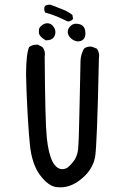

<svg xmlns="http://www.w3.org/2000/svg" viewBox="-20 -810 540 825"><path d="M240 -5 223 -6Q188 -10 152.5 -57Q117 -104 108.5 -188Q100 -272 94 -419L92 -488Q92 -576 105 -608Q119 -618 137 -618H143L162 -608Q173 -595 173 -577L172 -567Q174 -286 181 -219Q195 -83 249 -83Q255 -83 265 -87Q275 -91 293.5 -113.5Q312 -136 315.5 -168Q319 -200 322 -360.5Q325 -521 326 -549Q327 -577 341 -601Q352 -610 369 -610Q375 -610 396 -601Q406 -587 406 -571L405 -560Q397 -179 388.5 -135Q380 -91 347 -57Q295 -5 240 -5ZM312 -632Q295 -635 283 -647Q271 -659 271 -673Q271 -688 285 -700Q294 -708 306 -708Q347 -708 347 -667Q347 -632 312 -632ZM181 -637H176Q147 -654 147 -671Q147 -674 147.5 -683.5Q148 -693 164 -704Q173 -710 183 -710Q205 -710 216 -684Q218 -678 218 -671Q218 -661 212 -651Q202 -637 181 -637ZM274 -718 268 -719Q212 -747 174 -756Q170 -764 170 -773Q170 -779 174 -785Q183 -790 193 -790L199 -789Q223 -779 246.5 -770.5Q270 -762 291 -746L294 -729Q285 -718 274 -718Z"/></svg>

Font: Xiaolai SC
Style: Regular
Weight: 400
Designer: Nozomi Seto 瀬戸のぞみ
Version: Version 3.11;December 4, 2020;FontCreator 13.0.0.2613 64-bit